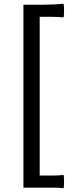

<svg xmlns="http://www.w3.org/2000/svg" viewBox="-20 -822 396 1016"><path d="M104 -313V171H210H263C282 171 303 172 316 174C320 171 320 107 316 104C295 106 274 107 253 107H190V-733H253C274 -733 301 -732 316 -730C320 -733 320 -797 316 -802C281 -799 246 -797 210 -797H104Z"/></svg>

Font: GenSekiGothic2 TW M
Style: Regular
Weight: 500
Version: Version 2.100;PS 2.1;hotconv 16.6.51;makeotf.lib2.5.65220 DE